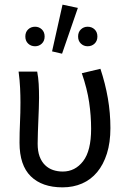

<svg xmlns="http://www.w3.org/2000/svg" viewBox="-20 -794 550 826"><path d="M249 12Q161 12 112.5 -35.5Q64 -83 64 -180Q64 -224 66 -266.5Q68 -309 68 -353Q68 -382 66.5 -415Q65 -448 60 -486H140Q145 -460 146.5 -432.5Q148 -405 148 -373Q148 -352 147 -327.5Q146 -303 145 -276.5Q144 -250 143 -224Q142 -198 142 -176Q142 -143 150.5 -120.5Q159 -98 174 -83.5Q189 -69 208.5 -62.5Q228 -56 250 -56Q303 -56 337.5 -100.5Q372 -145 372 -240Q372 -296 363.5 -354Q355 -412 332 -479L412 -498Q433 -435 444 -371.5Q455 -308 455 -243Q455 -181 440 -133.5Q425 -86 398 -53.5Q371 -21 333 -4.5Q295 12 249 12ZM204 -573 249 -774 315 -760 247 -563ZM131 -595Q113 -595 101 -606.5Q89 -618 89 -637Q89 -656 101 -667.5Q113 -679 131 -679Q148 -679 160 -667.5Q172 -656 172 -637Q172 -618 160 -606.5Q148 -595 131 -595ZM357 -595Q340 -595 328 -606.5Q316 -618 316 -637Q316 -656 328 -667.5Q340 -679 357 -679Q375 -679 387 -667.5Q399 -656 399 -637Q399 -618 387 -606.5Q375 -595 357 -595Z"/></svg>

Font: Pinyin1712
Style: Regular
Weight: 400
Version: Version 1